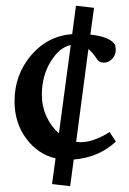

<svg xmlns="http://www.w3.org/2000/svg" viewBox="-20 -658 446 665"><path d="M223.1 -13.2 160.2 -20.5 172.4 -109.4Q109.9 -124.5 70.1 -179Q30.3 -233.4 30.3 -307.1Q30.3 -397.9 86.7 -465.3Q143.1 -532.7 230 -540L243.2 -638.2L305.7 -630.9L293 -538.1Q361.3 -531.2 378.9 -502.4Q380.9 -490.7 380.9 -484.4Q380.9 -467.3 368.4 -454.1Q356 -440.9 339.4 -440.9Q322.8 -440.9 314.5 -455.1Q300.8 -477.1 286.1 -487.8L243.7 -166.5Q253.4 -165.5 259.3 -165.5Q303.7 -165.5 359.9 -200.7L381.3 -167.5Q321.8 -112.3 235.4 -105.5ZM125 -330.6Q125 -289.6 141.1 -254.4Q157.2 -219.2 184.1 -196.3L225.1 -502Q185.5 -494.1 155.3 -444.3Q125 -394.5 125 -330.6Z"/></svg>

Font: Elstob 8pt Medium
Style: Regular
Weight: 500
Designer: Peter S. Baker
Version: Version 1.015